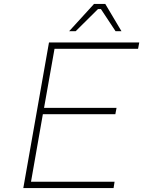

<svg xmlns="http://www.w3.org/2000/svg" viewBox="-20 -952 725 972"><path d="M330 -794 456 -932H513L595 -794H565L491 -906H476L363 -794ZM98 0 228 -737H685L679 -705H256L203 -406H570L564 -374H197L137 -32H560L555 0Z"/></svg>

Font: Tomorrow ExtraLight
Style: Italic
Weight: 275
Italic angle: -10°
Designer: Tony de Marco, Monica Rizzolli
Foundry: Just in Type
Version: Version 2.002